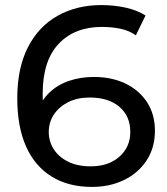

<svg xmlns="http://www.w3.org/2000/svg" viewBox="-20 -728 657 756"><path d="M342 8Q249 8 183 -33Q117 -74 82.5 -151.5Q48 -229 48 -341Q48 -460 90 -542Q132 -624 207 -666Q282 -708 379 -708Q429 -708 474.5 -698Q520 -688 553 -667L515 -589Q488 -608 453.5 -615Q419 -622 381 -622Q274 -622 211 -555.5Q148 -489 148 -358Q148 -337 150 -308Q152 -279 160 -251L126 -285Q141 -331 173.5 -362.5Q206 -394 251.5 -409.5Q297 -425 350 -425Q420 -425 474 -399Q528 -373 559 -325.5Q590 -278 590 -213Q590 -146 557 -96Q524 -46 468 -19Q412 8 342 8ZM338 -73Q384 -73 418.5 -90Q453 -107 473 -137.5Q493 -168 493 -209Q493 -271 450 -307.5Q407 -344 333 -344Q285 -344 249 -326Q213 -308 192.5 -277.5Q172 -247 172 -208Q172 -172 191 -141.5Q210 -111 247 -92Q284 -73 338 -73Z"/></svg>

Font: MOST Montserrat Medium
Style: Regular
Weight: 500
Designer: Julieta Ulanovsky
Foundry: Julieta Ulanovsky
Version: Version 8.000;March 11, 2024;FontCreator 15.0.0.2926 64-bit